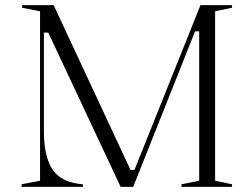

<svg xmlns="http://www.w3.org/2000/svg" viewBox="-20 -728 965 748"><path d="M64 0V-10L136 -24V-684L66 -698V-708H189L494 -54L483 -66H509L499 -54L761 -708H884V-698L818 -684V-24L884 -10V0H687V-10L756 -24V-606H740L499 0H450L168 -601H151V-213Q151 -180 155.5 -151Q160 -122 169.5 -97Q179 -72 196 -53.5Q213 -35 239.5 -24Q266 -13 303 -10V0Z"/></svg>

Font: Kalnia Thin Light
Style: Regular
Weight: 300
Version: Version 1.105